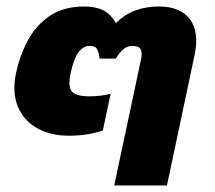

<svg xmlns="http://www.w3.org/2000/svg" viewBox="-20 -570 660 590"><path d="M331 0 413 -386Q418 -409 412 -419Q406 -429 386 -429Q371 -429 359 -418.5Q347 -408 336 -390H286Q284 -408 278.5 -418.5Q273 -429 256 -429Q215 -429 198 -349Q188 -306 200 -290Q212 -274 254 -274Q271 -274 289 -276Q307 -278 320 -282L296 -169Q276 -162 249.5 -157.5Q223 -153 191 -153Q136 -153 94.5 -176Q53 -199 35 -242Q17 -285 29 -345Q41 -400 66 -446.5Q91 -493 133.5 -521.5Q176 -550 239 -550Q274 -550 297 -538.5Q320 -527 336 -499Q365 -527 397.5 -538.5Q430 -550 468 -550Q534 -550 563.5 -511Q593 -472 578 -401L493 0Z"/></svg>

Font: Kanit SemiBold
Style: Italic
Weight: 600
Italic angle: -12°
Designer: Katatrad Team
Foundry: CadsonDemak
Version: Version 2.000; ttfautohint (v1.8.3)